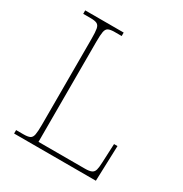

<svg xmlns="http://www.w3.org/2000/svg" viewBox="-167 -839 917 964"><g transform="rotate(30 291.5 -357.0)"><path d="M50 0V-20H93Q118 -20 130 -26Q142 -32 145.5 -51Q149 -70 149 -108V-606Q149 -645 145.5 -663.5Q142 -682 130 -688Q118 -694 93 -694H50V-714H273V-694H233Q208 -694 196 -688Q184 -682 180.5 -663.5Q177 -645 177 -606V-25H446Q472 -25 484.5 -31Q497 -37 501 -52Q505 -67 506 -94L511 -205H531L524 0Z"/></g></svg>

Font: Noto Serif Kannada Thin
Style: Regular
Weight: 250
Version: Version 2.003